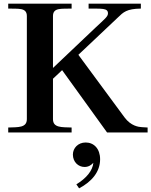

<svg xmlns="http://www.w3.org/2000/svg" viewBox="-20 -725 828 1051"><path d="M270 -73V-294L320 -341C402 -227 484 -113 566 0H788V-27L756 -29C739 -30 697 -35 662 -82L409 -425L625 -629C655 -658 673 -677 751 -678V-705H465V-678C536 -677 571 -682 571 -652C571 -634 554 -622 503 -574L270 -353V-637C270 -685 317 -676 372 -678V-705H25V-678C80 -676 127 -685 127 -637V-73C127 -25 80 -29 25 -27V0H372V-27C317 -29 270 -25 270 -73ZM379 121C379 86 407 55 449 55C494 55 528 89 528 147C528 215 483 269 413 306L398 284C452 251 487 210 491 166C481 177 466 189 443 189C409 189 379 162 379 121Z"/></svg>

Font: Ortica Linear
Style: Bold
Weight: 700
Designer: Benedetta Bovani
Foundry: Collletttivo
Version: Version 2.000;Glyphs 3.1.2 (3151)